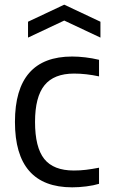

<svg xmlns="http://www.w3.org/2000/svg" viewBox="-20 -792 484 822"><path d="M100 -699 255 -772 410 -699V-631L255 -704L100 -631ZM289 10Q44 10 44 -270Q44 -550 289 -550Q315 -550 345 -546.5Q375 -543 404 -536V-465Q348 -477 297 -477Q211 -477 170.5 -427Q130 -377 130 -270Q130 -161 169.5 -111.5Q209 -62 296 -62Q323 -62 348 -65Q373 -68 404 -74V-5Q381 2 349.5 6Q318 10 289 10Z"/></svg>

Font: Encode Sans Narrow
Style: Regular
Weight: 400
Designer: Pablo Impallari, Andres Torresi
Foundry: Pablo Impallari, Andres Torresi
Version: Version 1.000; ttfautohint (v1.00) -l 8 -r 50 -G 200 -x 14 -